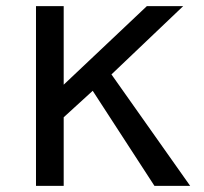

<svg xmlns="http://www.w3.org/2000/svg" viewBox="-20 -585 670 630"><path d="M98.1 24.9V-564.9H189V-307.1L461.9 -564.9H581.1L345.7 -340.8L604 24.9H486.8L284.2 -287.1L189 -200.2V24.9Z"/></svg>

Font: FORM UDPGothic
Style: Regular
Weight: 400
Foundry: Pronama LLC
Version: Version 1.05101